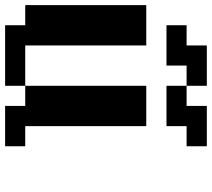

<svg xmlns="http://www.w3.org/2000/svg" viewBox="-58 -750 809 732"><g transform="rotate(90 346.0 -384.5)"><path d="M76.7 0V-76.7H0V-538.1H153.8V-76.7H307.6V0ZM384.3 0V-76.7H307.6V-538.1H461.4V-76.7H538.1V0ZM76.7 -615.2V-691.9H153.8V-769H307.6V-691.9H230.5V-615.2ZM307.6 -615.2V-691.9H384.3V-769H538.1V-691.9H461.4V-615.2Z"/></g></svg>

Font: Good Old DOS
Style: Regular
Weight: 400
Designer: Vasily Draigo
Foundry: Vasily Draigo
Version: 1.0